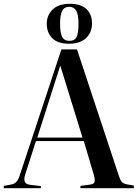

<svg xmlns="http://www.w3.org/2000/svg" viewBox="-22 -990 724 1010"><path d="M-2 0V-12L35 -19Q53 -22 63.5 -32.5Q74 -43 84 -74L301 -730H383L601 -72Q609 -46 617 -35Q625 -24 647 -20L682 -14V0H401V-12L452 -19Q471 -21 475 -32Q479 -43 472 -68L419 -248H167L111 -73Q94 -22 136 -18L193 -11V0ZM174 -266H412L296 -642H294ZM341 -760Q282 -760 253 -789Q224 -818 224 -865Q224 -910 255 -940Q286 -970 345 -970Q404 -970 433 -942Q462 -914 462 -867Q462 -819 430.5 -789.5Q399 -760 341 -760ZM344 -775Q371 -775 381 -795.5Q391 -816 391 -865Q391 -913 379 -933.5Q367 -954 342 -954Q316 -954 305 -933Q294 -912 294 -865Q294 -817 305 -796Q316 -775 344 -775Z"/></svg>

Font: Literata 72pt Medium
Style: Regular
Weight: 500
Designer: Latin by Veronika Burian and Jose Scaglione. Greek by Irene Vlachou. Cyrillic by Vera Evstafieva.
Foundry: TypeTogether
Version: Version 3.002